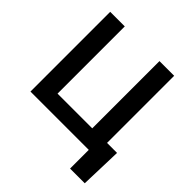

<svg xmlns="http://www.w3.org/2000/svg" viewBox="-234 -902 1248 1248"><g transform="rotate(45 390.0 -277.5)"><path d="M604 175V3H68V-730H202V-112H521V-730H656V-113H748L739 175Z"/></g></svg>

Font: Sinter Bold
Style: Regular
Weight: 700
Foundry: Adobe & rsms
Version: Version 1.000